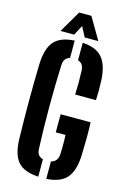

<svg xmlns="http://www.w3.org/2000/svg" viewBox="-144 -1038 738 1113"><g transform="rotate(15 225.0 -481.5)"><path d="M203.8 8.3Q117.4 3.5 80.7 -38.5Q44 -80.5 41.1 -171.1Q39.6 -221.1 38.9 -279.3Q38.2 -337.5 38.2 -398Q38.2 -458.4 38.9 -516Q39.6 -573.7 41.1 -622.6Q44.5 -717.7 81.7 -760.6Q119 -803.6 203.8 -808.3V-704Q185.6 -699.1 176.2 -686.4Q166.9 -673.7 165.9 -652.3Q163.3 -593.9 162.1 -530Q160.8 -466.1 160.8 -400.4Q160.8 -334.8 162.1 -271Q163.3 -207.1 165.9 -148.5Q166.6 -127.3 176 -114.1Q185.3 -100.9 203.8 -96ZM251.9 8.5V-95.9Q271 -100.6 281.5 -113.8Q292.1 -127.1 293.8 -148.5Q294.7 -164.7 295 -186Q295.2 -207.3 295 -228.6Q294.7 -249.9 293.8 -266H235.4V-374.7H415.4Q417.5 -331.4 417.1 -277.9Q416.7 -224.3 414.6 -171.1Q410.3 -80.7 372.5 -38.6Q334.7 3.6 251.9 8.5ZM287.4 -506.8Q288.9 -538.6 288.9 -579.8Q288.9 -621 287.4 -652.3Q286.4 -672.8 277.4 -685.6Q268.5 -698.4 251.9 -703.3V-808.3Q332.2 -803.5 369.4 -761.4Q406.7 -719.3 412.2 -629.8Q413.7 -602.1 413.7 -568.6Q413.7 -535 412.2 -506.8ZM109.8 -840.9 186.7 -972.1H260L336.8 -840.9H254.9L223.5 -901.1L191.7 -840.9Z"/></g></svg>

Font: Big Shoulders Stencil Display SC Thin
Style: Regular
Weight: 100
Designer: Patric King
Foundry: XO Type Co
Version: Version 2.001